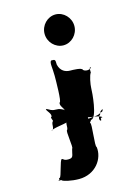

<svg xmlns="http://www.w3.org/2000/svg" viewBox="-134 -844 771 1058"><g transform="rotate(-15 252.0 -315.0)"><path d="M205 -682C205 -634 244 -594 290 -594C336 -594 375 -634 375 -682C375 -730 336 -770 290 -770C244 -770 205 -730 205 -682ZM199 -444C199 -414 198 -296 188 -296C177 -280 206 -254 204 -246C193 -246 216 -248 206 -248C187 -256 182 -263 156 -263C130 -263 126 -272 107 -280C96 -280 115 -278 105 -278C103 -270 133 -246 123 -230C112 -230 133 -204 123 -204C112 -188 124 -164 105 -156C94 -156 117 -154 107 -154C103 -170 209 -173 206 -186C195 -186 214 -188 204 -188C185 -180 198 -154 188 -138C177 -138 198 -32 188 -32C177 4 185 20 152 20C125 20 128 9 118 9C107 9 90 106 80 106C68 110 84 116 70 118C59 118 81 120 71 120C71 120 93 119 86 121C93 129 139 140 182 140C277 140 331 62 321 -6C310 -6 331 -142 321 -142C310 -156 326 -178 308 -186C297 -186 315 -184 305 -184C302 -176 347 -171 350 -171C353 -171 396 -163 393 -155C382 -155 384 -157 384 -142C376 -134 369 -155 380 -169C390 -169 390 -202 390 -180C390 -194 398 -192 406 -200C406 -188 400 -184 392 -184C356 -157 312 -188 286 -141C279 -124 281 -120 293 -116C306 -122 320 -144 330 -158C365 -158 376 -305 376 -328C376 -346 386 -400 396 -410C396 -436 394 -439 404 -439C404 -430 376 -420 358 -435C358 -450 300 -450 290 -450C263 -450 235 -462 226 -501C226 -531 224 -531 202 -531C190 -521 199 -492 199 -444Z"/></g></svg>

Font: Hussar Przerywany
Style: Regular
Weight: 400
Foundry: Cannot Into Space Fonts
Version: Version 0.982